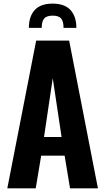

<svg xmlns="http://www.w3.org/2000/svg" viewBox="-20 -1032 577 1052"><path d="M138.2 -879.4Q138.2 -941.9 170.4 -977.1Q202.6 -1012.2 268.6 -1012.2Q334 -1012.2 366.2 -977.1Q398.4 -941.9 398.4 -879.4H328.1Q328.1 -915 314.9 -930.7Q301.8 -946.3 268.6 -946.3Q235.8 -946.3 222.2 -930.7Q208.5 -915 208.5 -879.4ZM221.2 -281.2H317.4L269 -603.5ZM20 0 178.2 -809.6H358.9L516.6 0H363.8L334 -179.2H205.6L175.8 0Z"/></svg>

Font: Oswald
Style: DemiBold
Weight: 600
Designer: Vernon Adams
Foundry: Vernon Adams
Version: 3.0; ttfautohint (v0.95) -l 8 -r 50 -G 200 -x 0 -w "G" -W -c